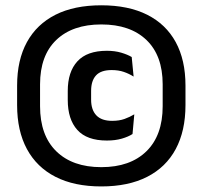

<svg xmlns="http://www.w3.org/2000/svg" viewBox="-20 -672 746 707"><path d="M353 14.5Q253.5 14.5 184.5 -20.8Q115.5 -56 79.2 -123Q43 -190 43 -285V-357Q43 -451 79.2 -517Q115.5 -583 184.5 -617.8Q253.5 -652.5 353 -652.5Q452.5 -652.5 521.8 -617.8Q591 -583 627 -517Q663 -451 663 -357V-285Q663 -190 627 -123Q591 -56 521.8 -20.8Q452.5 14.5 353 14.5ZM373.5 -154.5Q300 -154.5 264.8 -193.5Q229.5 -232.5 229.5 -304V-337Q229.5 -407.5 265 -446.2Q300.5 -485 373.5 -485Q403 -485 426.5 -478Q450 -471 465 -462L472 -390Q455.5 -400.5 436 -407.2Q416.5 -414 391 -414Q351.5 -414 333.5 -394.2Q315.5 -374.5 315.5 -337.5V-305Q315.5 -267.5 334.8 -247.2Q354 -227 393 -227Q419 -227 438.5 -234Q458 -241 474.5 -251L468 -178.5Q452.5 -168.5 428.5 -161.5Q404.5 -154.5 373.5 -154.5ZM353 -56.5Q459.5 -56.5 519.2 -115Q579 -173.5 579 -281V-361.5Q579 -467.5 519.2 -524.8Q459.5 -582 353 -582Q247 -582 187.2 -524.8Q127.5 -467.5 127.5 -361.5V-281Q127.5 -173.5 187.2 -115Q247 -56.5 353 -56.5Z"/></svg>

Font: Anek Malayalam SemiBold
Style: Regular
Weight: 600
Version: Version 1.003